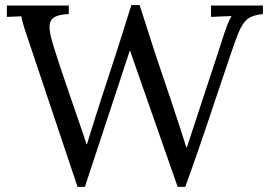

<svg xmlns="http://www.w3.org/2000/svg" viewBox="-20 -722 1050 752"><path d="M6.8 -655.8 63.5 -658.2C65.9 -643.1 70.8 -626.5 77.6 -605C81.1 -594.2 85 -582 89.8 -568.8C94.2 -555.2 159.2 -362.3 283.7 9.8H312.5L488.8 -524.9L675.8 9.8H705.6C737.3 -76.7 777.8 -193.8 827.1 -342.3C876.5 -490.7 905.3 -574.2 913.6 -592.8C938 -650.4 959.5 -661.1 1009.8 -667V-700.2H806.6V-655.8L886.7 -659.2C880.4 -647.9 874.5 -635.7 869.6 -622.6C864.3 -609.4 854 -578.6 838.9 -530.8C823.2 -482.4 780.8 -354 711.9 -145H709.5C700.2 -176.8 679.7 -239.3 648.4 -333C616.7 -426.8 596.7 -485.8 588.4 -510.7C580.1 -535.6 559.6 -599.1 526.9 -702.1H494.6C468.3 -618.7 451.2 -564.5 443.4 -540C435.1 -515.1 426.8 -489.3 418 -461.9C408.7 -434.6 395 -392.1 376.5 -334.5C357.9 -276.9 346.7 -242.2 343.3 -230C335.4 -206.1 327.1 -179.2 320.8 -157.2H318.8C314 -172.9 309.1 -187.5 304.2 -201.7C299.3 -215.3 282.7 -263.2 254.9 -344.7C226.6 -426.3 203.1 -497.1 184.6 -558.1C162.1 -637.7 171.9 -663.1 249.5 -667V-700.2H6.8Z"/></svg>

Font: Parastoo
Style: Regular
Weight: 400
Foundry: Saber Rastikerdar (saber.rastikerdar@gmail.com)
Version: Version 2.0.1